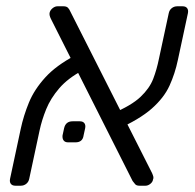

<svg xmlns="http://www.w3.org/2000/svg" viewBox="-20 -591 619 611"><path d="M424 0Q414 0 410 -5Q406 -10 402 -15L142 -531Q136 -543 138 -551Q140 -559 147.5 -565Q155 -571 163 -571H182Q192 -571 196.5 -566Q201 -561 203 -556L464 -40Q467 -33 468 -28.5Q469 -24 467 -20Q466 -12 458.5 -6Q451 0 443 0ZM29 0Q19 0 14.5 -6Q10 -12 12 -22L46 -181Q55 -223 72 -264.5Q89 -306 124 -344.5Q159 -383 220 -415L243 -367Q196 -342 168.5 -310Q141 -278 127 -243.5Q113 -209 106 -176L73 -22Q71 -12 63.5 -6Q56 0 46 0ZM350 -178 336 -229Q398 -255 427 -282.5Q456 -310 467.5 -340Q479 -370 486 -405L517 -549Q519 -559 526.5 -565Q534 -571 544 -571H561Q571 -571 575.5 -565Q580 -559 578 -549L546 -400Q537 -357 519.5 -318.5Q502 -280 463 -245.5Q424 -211 350 -178ZM197 -138Q187 -138 182.5 -144Q178 -150 179 -160L184 -183Q189 -205 211 -205H234Q244 -205 248.5 -199Q253 -193 251 -183L246 -160Q243 -138 220 -138Z"/></svg>

Font: Rubik Light
Style: Italic
Weight: 300
Italic angle: -12°
Designer: Hubert and Fischer
Foundry: Hubert and Fischer
Version: Version 2.300;gftools[0.9.30]